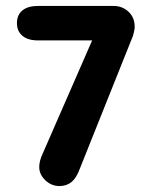

<svg xmlns="http://www.w3.org/2000/svg" viewBox="-20 -616 520 646"><path d="M290 -480 124 -100Q112 -75 112 -54Q112 -29 132.5 -9.5Q153 10 180 10Q204 10 220.5 -3.5Q237 -17 248 -47L422 -482Q425 -488 427.5 -496Q430 -504 433 -520Q435 -554 414 -575Q393 -596 362 -596H108Q74 -596 55.5 -581Q37 -566 37 -538Q37 -511 55.5 -495.5Q74 -480 108 -480Z"/></svg>

Font: Beiruti ExtraBold
Style: Regular
Weight: 800
Designer: Arlette Boutros
Foundry: Boutros
Version: Version 1.41